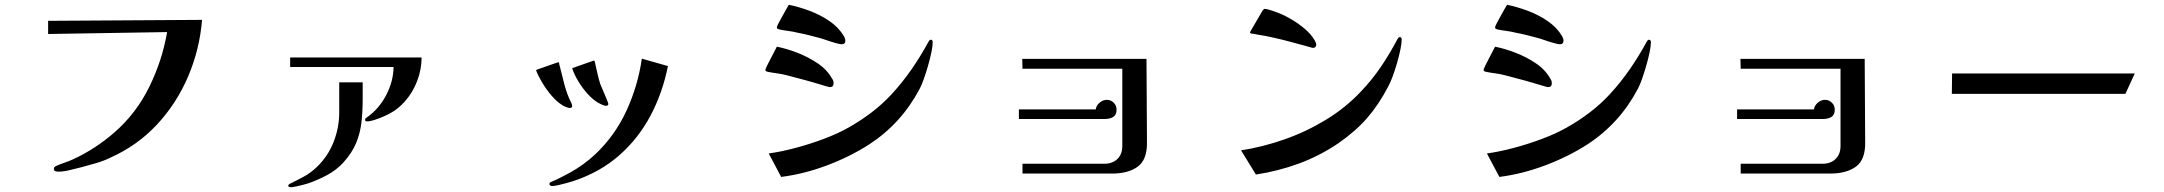

<svg xmlns="http://www.w3.org/2000/svg" viewBox="-20 -724 9040 802"><path d="M824 -641 181 -637V-582L678 -590Q658 -472 603.5 -361Q549 -250 457 -170Q419 -137 375.5 -108.5Q332 -80 286 -59Q269 -51 251 -45Q233 -39 215 -31Q212 -30 208.5 -27Q205 -24 205 -20Q205 -11 211 -9Q217 -7 224 -7Q246 -7 273.5 -14Q301 -21 322 -26Q351 -34 381 -42.5Q411 -51 438 -64Q553 -115 635.5 -203.5Q718 -292 766 -405Q814 -518 824 -641Z M1495 -312V-380H1397V-255Q1397 -191 1373.5 -131Q1350 -71 1303 -26Q1278 -2 1249.5 13.5Q1221 29 1190 44Q1184 48 1184 51Q1184 55 1187.5 56.5Q1191 58 1195 58Q1201 58 1216 55Q1231 52 1246 48Q1261 44 1267 42Q1308 28 1347 7Q1386 -14 1415 -46Q1451 -86 1468 -127.5Q1485 -169 1490 -215Q1495 -261 1495 -312ZM1741 -484H1192V-444H1624Q1623 -384 1593 -326.5Q1563 -269 1513 -234Q1511 -233 1508 -230.5Q1505 -228 1505 -224Q1505 -217 1512 -217Q1520 -217 1527 -218.5Q1534 -220 1541 -222Q1579 -234 1611 -251.5Q1643 -269 1670 -299Q1704 -337 1722.5 -385.5Q1741 -434 1741 -484Z M2370 -281Q2370 -284 2369 -287.5Q2368 -291 2366 -295Q2356 -314 2348.5 -335.5Q2341 -357 2336 -377Q2331 -397 2326 -417Q2321 -437 2316 -456Q2316 -458 2315.5 -461Q2315 -464 2312 -464Q2311 -464 2298 -459.5Q2285 -455 2268 -449Q2251 -443 2236.5 -438Q2222 -433 2219 -431Q2227 -409 2244.5 -379.5Q2262 -350 2284 -324.5Q2306 -299 2327 -286Q2332 -282 2343 -277.5Q2354 -273 2360 -273Q2370 -273 2370 -281ZM2770 -448 2661 -479Q2645 -367 2597.5 -263Q2550 -159 2467 -80Q2419 -35 2361 -3Q2342 7 2323 17Q2304 27 2284 35Q2281 36 2278 38Q2275 40 2275 44Q2275 49 2278.5 51Q2282 53 2286 53Q2296 53 2313.5 49Q2331 45 2349 40Q2367 35 2376 32Q2487 -5 2567 -75.5Q2647 -146 2697.5 -241.5Q2748 -337 2770 -448ZM2521 -290Q2521 -293 2513.5 -311Q2506 -329 2498 -348Q2490 -367 2487 -374Q2480 -397 2475 -419.5Q2470 -442 2465 -464Q2464 -466 2463.5 -468.5Q2463 -471 2461 -471Q2460 -471 2447.5 -466.5Q2435 -462 2419 -456.5Q2403 -451 2389 -446Q2375 -441 2370 -439Q2378 -414 2395 -385.5Q2412 -357 2433.5 -333Q2455 -309 2478 -295Q2483 -292 2494 -287Q2505 -282 2511 -282Q2521 -282 2521 -290Z M3462 -376Q3462 -388 3456 -395Q3435 -433 3395.5 -459.5Q3356 -486 3311 -503.5Q3266 -521 3225 -529Q3223 -525 3215.5 -510.5Q3208 -496 3199 -479Q3190 -462 3183.5 -448.5Q3177 -435 3177 -432Q3177 -428 3180 -426.5Q3183 -425 3187 -424Q3207 -420 3226.5 -417.5Q3246 -415 3265 -410Q3304 -400 3342.5 -389.5Q3381 -379 3420 -367Q3423 -366 3433.5 -363Q3444 -360 3446 -360Q3462 -360 3462 -376ZM3876 -548Q3876 -551 3874.5 -554.5Q3873 -558 3868 -558Q3864 -558 3862 -555Q3860 -552 3858 -549Q3826 -490 3788 -435Q3750 -380 3704 -330Q3665 -288 3619.5 -253.5Q3574 -219 3524 -191Q3480 -166 3421.5 -144Q3363 -122 3302.5 -106Q3242 -90 3191 -83L3243 15Q3338 3 3434 -33Q3530 -69 3611 -121Q3746 -209 3822 -354Q3830 -369 3839 -394.5Q3848 -420 3856.5 -449.5Q3865 -479 3870.5 -505.5Q3876 -532 3876 -548ZM3511 -554Q3511 -559 3509 -564Q3507 -569 3505 -573Q3483 -610 3444 -636.5Q3405 -663 3360 -679.5Q3315 -696 3275 -704Q3272 -700 3264.5 -686Q3257 -672 3247.5 -655.5Q3238 -639 3231.5 -626Q3225 -613 3225 -610Q3225 -605 3228.5 -603.5Q3232 -602 3235 -601Q3255 -597 3274.5 -594.5Q3294 -592 3313 -587Q3335 -583 3357 -577.5Q3379 -572 3401 -566Q3410 -564 3430 -557Q3450 -550 3469.5 -544.5Q3489 -539 3495 -539Q3511 -539 3511 -554Z M4644 -266Q4644 -283 4632 -295Q4620 -307 4603 -307Q4587 -307 4573 -295Q4559 -283 4557 -267H4236V-227H4596Q4616 -227 4630 -235.5Q4644 -244 4644 -266ZM4771 -129 4769 -478H4250L4251 -437H4668V-114Q4668 -80 4647.5 -60Q4627 -40 4593 -40H4251V1H4625Q4693 1 4732.5 -28Q4772 -57 4771 -129Z M5835 -559Q5835 -569 5827 -569Q5823 -569 5821 -566Q5819 -563 5817 -560Q5786 -501 5748.5 -445.5Q5711 -390 5664 -341Q5601 -274 5519 -224Q5437 -174 5346 -142Q5255 -110 5164 -96L5226 5Q5319 -9 5406 -41Q5493 -73 5571 -126Q5643 -176 5691.5 -232Q5740 -288 5780 -365Q5788 -380 5797.5 -405.5Q5807 -431 5815.5 -460.5Q5824 -490 5829.5 -516.5Q5835 -543 5835 -559ZM5478 -538Q5478 -543 5475 -548.5Q5472 -554 5470 -558Q5455 -583 5428.5 -605Q5402 -627 5372 -644.5Q5342 -662 5315 -672Q5307 -675 5289 -681Q5271 -687 5263 -687Q5260 -687 5258 -684.5Q5256 -682 5254 -680Q5252 -677 5244 -663Q5236 -649 5226 -632Q5216 -615 5208.5 -602Q5201 -589 5201 -589Q5201 -587 5206 -584Q5214 -583 5221 -582Q5228 -581 5235 -579Q5250 -577 5265 -574Q5280 -571 5294 -568Q5335 -559 5375.5 -548Q5416 -537 5456 -526Q5458 -525 5460 -524.5Q5462 -524 5464 -524Q5478 -524 5478 -538Z M6462 -376Q6462 -388 6456 -395Q6435 -433 6395.5 -459.5Q6356 -486 6311 -503.5Q6266 -521 6225 -529Q6223 -525 6215.5 -510.5Q6208 -496 6199 -479Q6190 -462 6183.5 -448.5Q6177 -435 6177 -432Q6177 -428 6180 -426.5Q6183 -425 6187 -424Q6207 -420 6226.5 -417.5Q6246 -415 6265 -410Q6304 -400 6342.5 -389.5Q6381 -379 6420 -367Q6423 -366 6433.5 -363Q6444 -360 6446 -360Q6462 -360 6462 -376ZM6876 -548Q6876 -551 6874.5 -554.5Q6873 -558 6868 -558Q6864 -558 6862 -555Q6860 -552 6858 -549Q6826 -490 6788 -435Q6750 -380 6704 -330Q6665 -288 6619.5 -253.5Q6574 -219 6524 -191Q6480 -166 6421.5 -144Q6363 -122 6302.5 -106Q6242 -90 6191 -83L6243 15Q6338 3 6434 -33Q6530 -69 6611 -121Q6746 -209 6822 -354Q6830 -369 6839 -394.5Q6848 -420 6856.5 -449.5Q6865 -479 6870.5 -505.5Q6876 -532 6876 -548ZM6511 -554Q6511 -559 6509 -564Q6507 -569 6505 -573Q6483 -610 6444 -636.5Q6405 -663 6360 -679.5Q6315 -696 6275 -704Q6272 -700 6264.5 -686Q6257 -672 6247.5 -655.5Q6238 -639 6231.5 -626Q6225 -613 6225 -610Q6225 -605 6228.5 -603.5Q6232 -602 6235 -601Q6255 -597 6274.5 -594.5Q6294 -592 6313 -587Q6335 -583 6357 -577.5Q6379 -572 6401 -566Q6410 -564 6430 -557Q6450 -550 6469.5 -544.5Q6489 -539 6495 -539Q6511 -539 6511 -554Z M7644 -266Q7644 -283 7632 -295Q7620 -307 7603 -307Q7587 -307 7573 -295Q7559 -283 7557 -267H7236V-227H7596Q7616 -227 7630 -235.5Q7644 -244 7644 -266ZM7771 -129 7769 -478H7250L7251 -437H7668V-114Q7668 -80 7647.5 -60Q7627 -40 7593 -40H7251V1H7625Q7693 1 7732.5 -28Q7772 -57 7771 -129Z M8897 -417H8134L8133 -332H8858Z"/></svg>

Font: UoqMunThenKhung
Style: Regular
Weight: 400
Designer: Font-Kai, 金井和夫, 宇文滿月
Foundry: Kazuo Kanai, Moonlit Owen
Version: Version 1.197